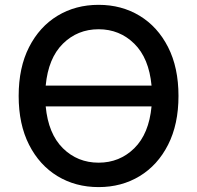

<svg xmlns="http://www.w3.org/2000/svg" viewBox="-20 -757 808 787"><path d="M711.6 -363.6Q711.6 -247.5 669 -163.7Q626.4 -79.9 552.4 -35Q478.3 9.9 384.2 9.9Q289.8 9.9 215.7 -35Q141.7 -79.9 99.1 -163.7Q56.5 -247.5 56.5 -363.6Q56.5 -480.1 99.1 -563.7Q141.7 -647.4 215.7 -692.3Q289.8 -737.2 384.2 -737.2Q478.3 -737.2 552.4 -692.3Q626.4 -647.4 669 -563.7Q711.6 -480.1 711.6 -363.6ZM384.2 -90.2Q470.2 -90.2 530.4 -149.3Q590.6 -208.5 601.2 -321H167.3Q177.9 -208.5 237.9 -149.3Q297.9 -90.2 384.2 -90.2ZM601.2 -406.2Q590.6 -518.8 530.4 -577.9Q470.2 -637.1 384.2 -637.1Q297.9 -637.1 237.9 -577.9Q177.9 -518.8 167.3 -406.2Z"/></svg>

Font: Inter Zeller Medium
Style: Regular
Weight: 500
Designer: Rasmus Andersson; Joe Bland
Foundry: zeller
Version: Version 3.015;git-dec3a8cb1